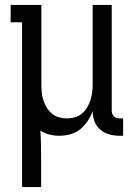

<svg xmlns="http://www.w3.org/2000/svg" viewBox="-20 -540 540 775"><path d="M69 215V-450H23V-520H147V-200Q147 -184 148.5 -167.5Q150 -151 155 -135.5Q160 -120 168.5 -106Q177 -92 189.5 -81.5Q202 -71 218 -66.5Q234 -62 250 -62Q266 -62 282 -66.5Q298 -71 310.5 -81.5Q323 -92 331.5 -106Q340 -120 345 -135.5Q350 -151 352 -167.5Q354 -184 354 -200V-520H431V-93Q431 -87 433 -81Q435 -75 439.5 -70.5Q444 -66 450 -64Q456 -62 462 -62H477V8H462Q442 8 421.5 2.5Q401 -3 385 -16.5Q369 -30 361.5 -50Q354 -70 354 -91Q346 -70 333.5 -51Q321 -32 303.5 -18Q286 -4 264 2Q242 8 219 8Q199 8 179.5 3Q160 -2 143 -13Q145 17 145.5 47Q146 77 146 107V215Z"/></svg>

Font: Iosevka Curly Slab
Style: Regular
Weight: 400
Monospace: yes
Designer: Belleve Invis
Foundry: Belleve Invis
Version: Version 22.1.2; ttfautohint (v1.8.4)